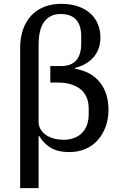

<svg xmlns="http://www.w3.org/2000/svg" viewBox="-20 -780 634 1000"><path d="M312 -52Q370 -52 406 -86.5Q442 -121 442 -187V-213Q442 -282 398.5 -316Q355 -350 281 -350H242V-436H299Q403 -436 403 -554V-591Q403 -707 295 -707Q241 -707 211 -667.5Q181 -628 181 -544V-146Q181 -123 192 -105.5Q203 -88 221 -76Q239 -64 262.5 -58Q286 -52 312 -52ZM85 -529Q85 -581 99 -623.5Q113 -666 140.5 -696.5Q168 -727 208 -743.5Q248 -760 299 -760Q348 -760 386 -747Q424 -734 450 -710.5Q476 -687 489.5 -655Q503 -623 503 -585Q503 -525 469 -484Q435 -443 371 -426V-422Q454 -408 499.5 -352Q545 -296 545 -208Q545 -160 530 -119.5Q515 -79 488.5 -49.5Q462 -20 424.5 -4Q387 12 342 12Q280 12 242.5 -11.5Q205 -35 185 -71H181V200H85Z"/></svg>

Font: IBM Plex Serif Text
Style: Regular
Weight: 450
Designer: Mike Abbink, Paul van der Laan, Pieter van Rosmalen
Foundry: Bold Monday
Version: Version 3.001